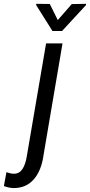

<svg xmlns="http://www.w3.org/2000/svg" viewBox="-119 -751 462 986"><path d="M202.1 -528.3 105 43Q93.8 126 53.7 170.9Q14.6 214.8 -48.3 214.8Q-49.8 214.8 -51.3 214.8Q-72.8 213.9 -99.1 204.6L-85.9 133.3Q-64 141.1 -49.3 141.1Q-47.9 141.1 -45.9 141.1Q5.9 141.1 20 43.5L117.7 -528.3ZM177.7 -647.9 249.5 -730 322.8 -731.4V-725.1L199.7 -591.8H150.4L66.9 -724.6V-731.4L136.7 -730.5Z"/></svg>

Font: MAUL Condensed Italic
Style: Condenced Regular Italic
Weight: 400
Italic angle: -12°
Designer: MAUL
Version: Version 1.0; 2020; ttfautohint (v1.8.3)